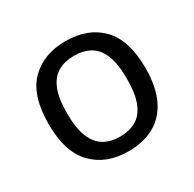

<svg xmlns="http://www.w3.org/2000/svg" viewBox="-108 -863 688 680"><g transform="rotate(-30 236.0 -523.0)"><path d="M235.5 -297.5Q145.5 -297.5 91.5 -352.5Q37.5 -407.5 37.5 -523Q37.5 -639 91.5 -693.2Q145.5 -747.5 236 -747.5Q326.5 -747.5 380.2 -693Q434 -638.5 434 -523Q434 -446 409.5 -396Q385 -346 340.5 -321.8Q296 -297.5 235.5 -297.5ZM235.5 -357.5Q273 -357.5 300.5 -373Q328 -388.5 343 -424.8Q358 -461 358 -523Q358 -585.5 343 -621.2Q328 -657 300.5 -672.2Q273 -687.5 235.5 -687.5Q198.5 -687.5 171 -672.2Q143.5 -657 128.2 -621.2Q113 -585.5 113 -523Q113 -461 128.2 -424.8Q143.5 -388.5 171 -373Q198.5 -357.5 235.5 -357.5Z"/></g></svg>

Font: Encode Sans SC
Style: Regular
Weight: 400
Version: Version 3.002